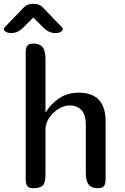

<svg xmlns="http://www.w3.org/2000/svg" viewBox="-55 -989 655 1009"><path d="M359 -502Q500 -502 500 -351V-47Q500 -23 491.5 -11.5Q483 0 460 0Q426 0 411 -19Q396 -38 396 -82V-332Q396 -387 372.5 -411Q349 -435 311 -435Q283 -435 253 -417Q223 -399 203.5 -370Q184 -341 184 -310V-71Q184 -28 169.5 -14Q155 0 120 0Q97 0 88.5 -11.5Q80 -23 80 -47V-713Q80 -737 88.5 -748.5Q97 -760 120 -760Q154 -760 169 -741Q184 -722 184 -678V-400H186Q214 -445 257.5 -473.5Q301 -502 359 -502ZM3 -815Q-13 -815 -24 -821.5Q-35 -828 -35 -836Q-35 -841 -31 -845L71 -951Q88 -969 120 -969Q153 -969 169 -951L271 -845Q275 -841 275 -836Q275 -828 264 -821.5Q253 -815 237 -815Q201 -815 172 -845L120 -897L68 -845Q39 -815 3 -815Z"/></svg>

Font: Marmelad for Arash.Academy
Style: Regular
Weight: 400
Designer: Manvel Shmavonyan
Foundry: Cyreal
Version: Version 1.110;Glyphs 3.2 (3202)